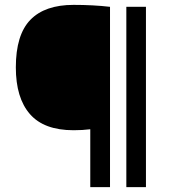

<svg xmlns="http://www.w3.org/2000/svg" viewBox="-20 -768 704 788"><path d="M350.5 0V-237.5Q334 -235.5 317.5 -234.5Q301 -233.5 282 -233.5Q160.5 -233.5 102.8 -299.8Q45 -366 45 -491.5Q45 -625 104.5 -686.5Q164 -748 282 -748Q321.5 -748 359.5 -746Q397.5 -744 431.5 -740V0ZM498.5 0V-740H579V0Z"/></svg>

Font: Encode Sans SemiExpanded Medium
Style: Regular
Weight: 500
Width: 6
Designer: Multiple Designers
Foundry: Impallari Type
Version: Version 3.002